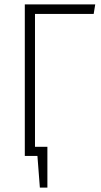

<svg xmlns="http://www.w3.org/2000/svg" viewBox="-20 -704 458 867"><path d="M403 -641H138V-41H194V143H160L149 0H92V-684H410Z"/></svg>

Font: Fira Sans Extra Condensed ExtraLight
Style: Regular
Weight: 275
Width: 1
Designer: Carrois Corporate & Edenspiekermann AG
Foundry: Carrois Corporate GbR & Edenspiekermann AG
Version: Version 4.203